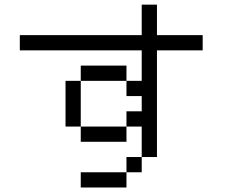

<svg xmlns="http://www.w3.org/2000/svg" viewBox="-20 -887 1040 840"><path d="M600 -733.3V-866.7H666.7V-733.3H866.7V-666.7H666.7V-200H600V-333.3H533.3V-400H600V-466.7H533.3V-533.3H600V-666.7H66.7V-733.3ZM600 -133.3H533.3V-200H600ZM266.7 -333.3V-533.3H333.3V-333.3ZM533.3 -133.3V-66.7H333.3V-133.3ZM533.3 -333.3V-266.7H333.3V-333.3ZM533.3 -600V-533.3H333.3V-600Z"/></svg>

Font: Galmuri14 Regular
Style: Regular
Weight: 400
Designer: Lee Minseo (quiple)
Version: Version 2.399;hotconv 1.1.1;makeotfexe 2.6.0 DEVELOPMENT